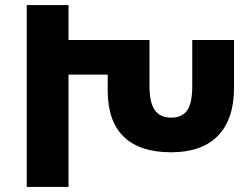

<svg xmlns="http://www.w3.org/2000/svg" viewBox="-20 -734 985 754"><path d="M85 0V-714H249V0ZM403 -577H567V-396Q567 -331 588 -301.5Q609 -272 652 -272Q695 -272 715 -300.5Q735 -329 735 -396V-577H899V-389Q899 -266 836 -201Q773 -136 652 -136Q529 -136 466 -197Q403 -258 403 -378ZM153 -577H504V-441H153Z"/></svg>

Font: Noto Sans Armenian ExtraBold
Style: Regular
Weight: 800
Version: Version 2.007